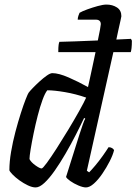

<svg xmlns="http://www.w3.org/2000/svg" viewBox="-20 -820 597 840"><path d="M136 0Q121 0 102 -9Q83 -18 65 -31Q47 -44 35 -56.5Q23 -69 21 -75Q21 -112 28.5 -156Q36 -200 47.5 -243.5Q59 -287 71 -324.5Q83 -362 92.5 -386Q102 -410 105 -414Q110 -421 123.5 -435Q137 -449 153.5 -464Q170 -479 185 -489.5Q200 -500 209 -500Q237 -500 280.5 -481Q324 -462 365 -439Q367 -449 372.5 -473Q378 -497 384.5 -528.5Q391 -560 398 -592H235Q235 -614 236.5 -624Q238 -634 240 -637Q259 -637 307.5 -639Q356 -641 408 -643Q414 -671 417.5 -690.5Q421 -710 421 -714Q421 -734 399 -734H320Q320 -742 323 -751Q326 -760 328 -764Q340 -771 362 -779Q384 -787 407.5 -793.5Q431 -800 446 -800Q472 -800 491.5 -787.5Q511 -775 511 -749Q511 -746 507.5 -731.5Q504 -717 498 -689L489 -647Q540 -650 553 -650L557 -642Q557 -622 555.5 -609.5Q554 -597 552 -592H476L360 -73L370 -66Q380 -76 396.5 -95.5Q413 -115 429 -137.5Q445 -160 455 -176Q464 -176 470.5 -172Q477 -168 479 -163Q474 -142 460 -114.5Q446 -87 428 -60.5Q410 -34 391 -17Q372 0 356 0Q343 0 323 -8.5Q303 -17 287.5 -28Q272 -39 269 -46L328 -233Q336 -257 342.5 -276Q349 -295 353 -301L348 -304Q332 -270 311 -229Q290 -188 266.5 -147.5Q243 -107 219.5 -73.5Q196 -40 174.5 -20Q153 0 136 0ZM162 -83Q167 -83 185 -107.5Q203 -132 228 -171Q253 -210 279 -253Q305 -296 326 -333.5Q347 -371 357 -393Q311 -409 264 -417Q217 -425 187 -425Q177 -413 166 -383Q155 -353 145 -314Q135 -275 127 -236Q119 -197 114 -166.5Q109 -136 109 -124Q116 -110 135 -96.5Q154 -83 162 -83Z"/></svg>

Font: Texturina 72pt 72pt Medium
Style: Italic
Weight: 500
Italic angle: -11°
Designer: Guillermo Torres Carreño
Foundry: Omnibus-Type
Version: Version 1.002; ttfautohint (v1.8.3)